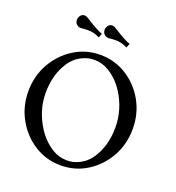

<svg xmlns="http://www.w3.org/2000/svg" viewBox="-138 -864 904 986"><g transform="rotate(20 314.5 -371.0)"><path d="M302.7 12.2Q224.1 12.2 159.4 -28.6Q94.7 -69.3 56.2 -137.9Q17.6 -206.5 17.6 -289.6Q17.6 -373 56.2 -441.4Q94.7 -509.8 159.4 -550.5Q224.1 -591.3 302.7 -591.3Q381.8 -591.3 446.5 -550.5Q511.2 -509.8 549.6 -441.4Q587.9 -373 587.9 -289.6Q587.9 -206.5 549.6 -137.9Q511.2 -69.3 446.5 -28.6Q381.8 12.2 302.7 12.2ZM323.7 -22.9Q340.3 -22.9 357.9 -26.4Q418.9 -42.5 453.1 -93.3Q501.5 -165 501.5 -266.6Q501.5 -364.3 447.3 -449.7Q412.1 -504.4 360.8 -534.7Q324.7 -556.6 283.2 -556.6Q265.6 -556.6 247.6 -552.7Q186.5 -536.1 152.3 -485.4Q104 -413.1 104 -312Q104 -216.8 158.7 -130.9Q193.8 -76.2 245.1 -44.9Q281.7 -22.9 323.7 -22.9ZM262.7 -672.4 247.6 -679.2Q224.1 -688.5 200.2 -688.5Q172.9 -688.5 160.2 -686Q153.8 -686 145.5 -689Q126.5 -698.7 126.5 -719.7Q126.5 -726.6 128.9 -732.9Q137.2 -753.9 156.7 -753.9Q162.6 -753.9 168.5 -751L172.4 -749.5Q220.2 -718.3 251 -704.1Q255.9 -702.1 258.8 -700.2L272 -695.3ZM414.1 -672.4 398.9 -679.2Q375.5 -688.5 351.6 -688.5Q324.2 -688.5 311.5 -686Q305.2 -686 296.9 -689Q277.8 -698.7 277.8 -719.7Q277.8 -726.6 280.3 -732.9Q288.6 -753.9 308.1 -753.9Q314 -753.9 319.8 -751L323.7 -749.5Q371.6 -718.3 402.3 -704.1Q407.2 -702.1 410.2 -700.2L423.3 -695.3Z"/></g></svg>

Font: Quaaykop
Style: Regular
Weight: 400
Designer: Tup Wanders
Foundry: Free font, DO NOT SELL
Version: Version 1.00;July 31, 2023;FontCreator 11.5.0.2430 64-bit